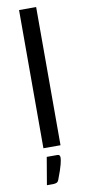

<svg xmlns="http://www.w3.org/2000/svg" viewBox="-98 -730 424 950"><g transform="rotate(-10 114.5 -255.5)"><path d="M57.1 0ZM157.7 -694.3V0H71.8V-694.3ZM131.8 44.9Q142.6 44.9 145 50Q147.5 55.2 147.5 60.5Q147.5 64.9 146.2 73Q145 81.1 141.8 93.5Q138.7 106 132.6 123.8Q126.5 141.6 117.2 166Q113.3 176.8 106 179.9Q98.6 183.1 86.9 183.1H57.1L80.6 44.9Z"/></g></svg>

Font: Carlito
Style: Regular
Weight: 400
Designer: Lukasz Dziedzic
Foundry: tyPoland Lukasz Dziedzic
Version: Version 1.104